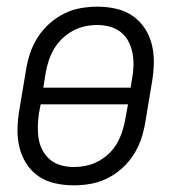

<svg xmlns="http://www.w3.org/2000/svg" viewBox="-20 -548 540 576"><path d="M201 8Q173 8 145.5 2Q118 -4 96 -19Q74 -34 59.5 -56.5Q45 -79 38.5 -105.5Q32 -132 32.5 -160.5Q33 -189 38 -218L58 -338Q62 -363 70 -387.5Q78 -412 92.5 -435Q107 -458 127.5 -476.5Q148 -495 172 -507Q196 -519 221.5 -523.5Q247 -528 272 -528Q300 -528 327.5 -522Q355 -516 377 -501Q399 -486 414 -463.5Q429 -441 435.5 -414.5Q442 -388 441.5 -359.5Q441 -331 436 -302L416 -182Q412 -157 404 -132.5Q396 -108 381.5 -85Q367 -62 346.5 -43.5Q326 -25 302 -13Q278 -1 252 3.5Q226 8 201 8ZM110 -285H372L376 -311Q380 -331 380.5 -350.5Q381 -370 377.5 -388.5Q374 -407 365.5 -423.5Q357 -440 342.5 -451.5Q328 -463 309.5 -468Q291 -473 272 -473Q253 -473 234.5 -469Q216 -465 198.5 -455.5Q181 -446 166.5 -432Q152 -418 142 -401Q132 -384 126 -365.5Q120 -347 117 -329ZM201 -47Q220 -47 239 -51Q258 -55 275.5 -64.5Q293 -74 307.5 -88Q322 -102 331.5 -119Q341 -136 347 -154.5Q353 -173 356 -191L364 -235H102L97 -209Q94 -189 93.5 -169.5Q93 -150 96 -131.5Q99 -113 108 -96.5Q117 -80 131 -68.5Q145 -57 163.5 -52Q182 -47 201 -47Z"/></svg>

Font: Iosevka Term Curly Lt Obl
Style: Regular
Weight: 300
Italic angle: -9°
Designer: Belleve Invis
Foundry: Belleve Invis
Version: Version 32.3.0